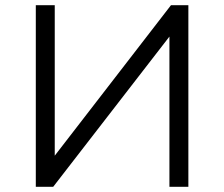

<svg xmlns="http://www.w3.org/2000/svg" viewBox="-20 -720 864 740"><path d="M118 0H185L633 -579V0H706V-700H639L191 -120V-700H118Z"/></svg>

Font: Talent
Style: Regular
Weight: 400
Designer: Mike Powis
Version: Version 1.001;hotconv 1.0.109;makeotfexe 2.5.65596